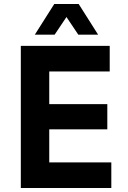

<svg xmlns="http://www.w3.org/2000/svg" viewBox="-20 -939 640 959"><path d="M84 0V-710H528V-582H226V-419H516V-293H226V-128H536V0ZM154 -766 251 -919H373L470 -766H371L312 -854L253 -766Z"/></svg>

Font: Geist Mono
Style: Bold
Weight: 700
Monospace: yes
Designer: Basement.studio, Andrés Briganti, Mateo Zaragoza
Foundry: Basement.studio, Vercel, Andrés Briganti, Guido Ferreyra, Mateo Zaragoza
Version: Version 1.500; ttfautohint (v1.8.4.7-5d5b)